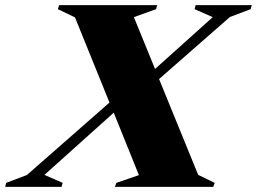

<svg xmlns="http://www.w3.org/2000/svg" viewBox="-99 -725 997 745"><path d="M389.5 -330 73.5 -46.5 144 -15.5 140 0H-79L-75 -15.5L5.5 -46L369.5 -365.5L452 -412L726.5 -658.5L656 -689.5L660 -705H878L873.5 -689.5L793 -659L466 -372.5ZM440 -45.5 336 -303.5 330.5 -315.5 192 -657.5 125.5 -689.5 130.5 -705H511L506.5 -689.5L420.5 -658.5L508.5 -443L514 -428.5L670 -46.5L734 -15.5L728.5 0H347L352.5 -15.5Z"/></svg>

Font: Newsreader 60pt ExtraBold
Style: Italic
Weight: 800
Italic angle: -17°
Designer: Hugues Gentile
Foundry: Production Type
Version: Version 1.003